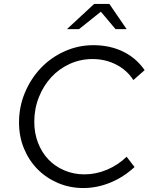

<svg xmlns="http://www.w3.org/2000/svg" viewBox="-20 -938 753 969"><path d="M76 0ZM406 -58Q464 -58 520 -81.5Q576 -105 619 -147L659 -95Q604 -44 537 -16.5Q470 11 401 11Q332 11 272.5 -14.5Q213 -40 169.5 -84Q126 -128 101 -188.5Q76 -249 76 -320Q76 -400 106 -471Q136 -542 186.5 -595Q237 -648 306 -679Q375 -710 451 -710Q534 -710 600.5 -678Q667 -646 710 -584L653 -534Q621 -584 566.5 -612Q512 -640 447 -640Q386 -640 332 -615.5Q278 -591 238.5 -548Q199 -505 176 -447Q153 -389 153 -323Q153 -266 172 -217Q191 -168 224.5 -133Q258 -98 305 -78Q352 -58 406 -58ZM563 -791 489 -879 379 -791H318L455 -918H532L619 -791Z"/></svg>

Font: Red Hat Text
Style: Italic
Weight: 400
Italic angle: -12°
Designer: Pentagram / MCKL
Foundry: Pentagram / MCKL
Version: Version 1.005; Red Hat Text Italic